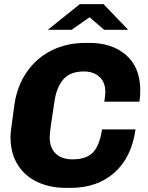

<svg xmlns="http://www.w3.org/2000/svg" viewBox="-20 -905 723 935"><path d="M663 -464Q663 -435 659 -410H488Q492 -435 493 -457Q493 -504 464.5 -530.5Q436 -557 388 -557Q322 -557 288.5 -518.5Q255 -480 245 -410Q234 -341 228 -296Q222 -251 222 -237Q222 -185 251.5 -157Q281 -129 333 -129Q401 -129 433 -163Q465 -197 477 -275H640Q621 -139 537.5 -64.5Q454 10 323 10H302Q223 10 161.5 -19Q100 -48 65.5 -104Q31 -160 31 -239Q31 -251 35.5 -287Q40 -323 50 -394Q63 -486 110.5 -554.5Q158 -623 231.5 -659.5Q305 -696 395 -696H416Q527 -696 595 -636Q663 -576 663 -464ZM416 -821 329 -760H213L369 -885H484L604 -760H487Z"/></svg>

Font: Chivo ExtraBold Italic
Style: Regular
Weight: 800
Italic angle: -8.05°
Designer: Hector Gatti
Foundry: Omnibus-Type
Version: Version 1.007